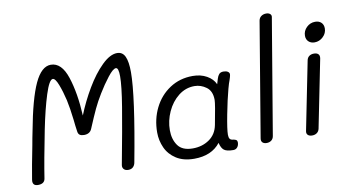

<svg xmlns="http://www.w3.org/2000/svg" viewBox="-78 -981 2132 1178"><g transform="rotate(-10 988.5 -391.5)"><path d="M755 -582Q755 -434 679 -32Q676 -15 665 -4.5Q654 6 635 6Q617 6 607.5 -4.5Q598 -15 601 -31Q643 -253 664 -380.5Q685 -508 685 -568Q685 -622 668 -622Q650 -622 616.5 -579Q583 -536 552 -485Q525 -441 505 -398.5Q485 -356 454 -282Q442 -252 405 -252Q388 -252 378.5 -258.5Q369 -265 367 -280Q361 -320 358 -353Q349 -430 338 -480Q325 -536 308 -580Q291 -624 275 -624Q253 -624 225.5 -537.5Q198 -451 173 -327Q135 -136 119 -31Q114 1 74 1Q42 1 42 -28Q42 -34 43 -38Q56 -119 81 -244Q85 -267 89 -288Q93 -309 97 -328Q134 -528 177 -620Q220 -712 278 -712Q345 -712 378 -612Q411 -512 418 -371Q451 -454 497.5 -532.5Q544 -611 595.5 -661.5Q647 -712 691 -712Q725 -712 740 -679.5Q755 -647 755 -582Z M1342 -428Q1336 -414 1326 -377Q1309 -314 1291.5 -223.5Q1274 -133 1274 -100Q1274 -83 1280 -74.5Q1286 -66 1302 -65Q1314 -63 1320 -58.5Q1326 -54 1326 -44Q1326 -26 1316.5 -14Q1307 -2 1291 -2Q1251 -2 1234 -14.5Q1217 -27 1209 -61Q1154 9 1046 9Q979 9 934.5 -19.5Q890 -48 869.5 -93.5Q849 -139 849 -189Q849 -272 883.5 -341.5Q918 -411 980.5 -452Q1043 -493 1123 -493Q1173 -493 1210.5 -472Q1248 -451 1263 -417L1273 -450Q1278 -467 1287 -477Q1296 -487 1314 -487Q1331 -487 1341 -480.5Q1351 -474 1351 -464Q1351 -458 1347.5 -445.5Q1344 -433 1342 -428ZM1231 -325Q1231 -380 1197 -405Q1163 -430 1123 -430Q1068 -430 1023.5 -395Q979 -360 953.5 -304Q928 -248 928 -189Q928 -132 955.5 -93.5Q983 -55 1048 -55Q1107 -55 1151 -85.5Q1195 -116 1206 -173Q1231 -300 1231 -325Z M1468 -44 1587 -756Q1590 -773 1603 -782.5Q1616 -792 1634 -792Q1649 -792 1658 -784.5Q1667 -777 1665 -765L1544 -44Q1541 -27 1529 -18Q1517 -9 1500 -9Q1483 -9 1474 -18Q1465 -27 1468 -44Z M1845 -616Q1845 -646 1867.5 -668Q1890 -690 1921 -690Q1945 -690 1959 -676.5Q1973 -663 1973 -640Q1973 -610 1950 -588Q1927 -566 1897 -566Q1874 -566 1859.5 -579.5Q1845 -593 1845 -616ZM1750 -39 1835 -464Q1838 -481 1850 -490Q1862 -499 1880 -499Q1898 -499 1907 -490Q1916 -481 1913 -463L1828 -39Q1824 -23 1812 -14.5Q1800 -6 1783 -6Q1765 -6 1756 -15Q1747 -24 1750 -39Z"/></g></svg>

Font: Mali
Style: Italic
Weight: 400
Italic angle: -10°
Version: Version 1.000; ttfautohint (v1.6)